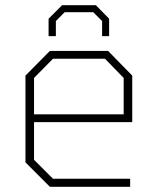

<svg xmlns="http://www.w3.org/2000/svg" viewBox="-20 -719 608 739"><path d="M167 -580V-647L219 -699H349L400 -647V-580H373V-638L339 -672H229L195 -638V-580ZM172 0 78 -94V-428L172 -523H396L489 -428V-249H111V-104L184 -31H481V0ZM111 -279H456V-419L384 -493H184L111 -419Z"/></svg>

Font: Tomorrow ExtraLight
Style: Regular
Weight: 275
Designer: Tony de Marco, Monica Rizzolli
Foundry: Just in Type
Version: Version 2.002